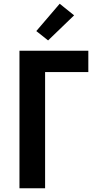

<svg xmlns="http://www.w3.org/2000/svg" viewBox="-20 -1006 540 1026"><path d="M84 0V-735H452V-621H221V0ZM237 -790 174 -840 299 -986 376 -924Z"/></svg>

Font: Iosevka SS18 Heavy
Style: Regular
Weight: 900
Monospace: yes
Designer: Belleve Invis
Foundry: Belleve Invis
Version: Version 25.1.1; ttfautohint (v1.8.4)